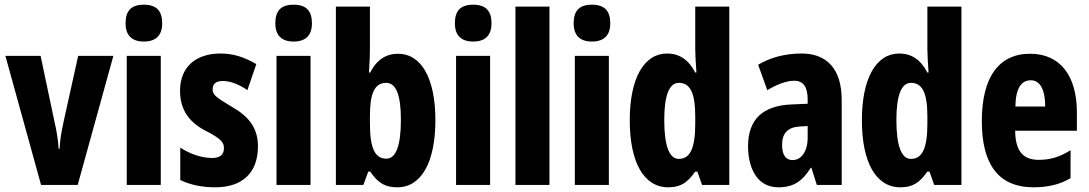

<svg xmlns="http://www.w3.org/2000/svg" viewBox="-20 -788 4638 818"><path d="M155 0H311L463 -550H313L250 -265C241 -223 235 -186 234 -154H230C227 -195 221 -232 212 -270L153 -550H3Z M593 -768C539 -768 515 -742 515 -689C515 -637 542 -611 593 -611C644 -611 671 -637 671 -689C671 -741 647 -768 593 -768ZM665 -550H520V0H665Z M1079 -165C1079 -249 1033 -296 966 -334C896 -376 886 -385 886 -408C886 -431 901 -443 929 -443C965 -443 1002 -426 1034 -404L1072 -515C1022 -544 975 -560 920 -560C811 -560 747 -500 747 -401C747 -323 784 -269 852 -233C925 -196 934 -180 934 -157C934 -128 917 -115 883 -115C834 -115 785 -135 748 -159V-21C794 1 844 10 897 10C1011 10 1079 -50 1079 -165Z M1231 -768C1177 -768 1153 -742 1153 -689C1153 -637 1180 -611 1231 -611C1282 -611 1309 -637 1309 -689C1309 -741 1285 -768 1231 -768ZM1303 -550H1158V0H1303Z M1556 -578V-760H1411V0H1528L1549 -57H1557C1593 -5 1624 10 1673 10C1776 10 1835 -99 1835 -276C1835 -454 1775 -559 1676 -559C1626 -559 1586 -535 1557 -479H1552C1555 -524 1556 -557 1556 -578ZM1625 -435C1668 -435 1688 -382 1688 -278C1688 -165 1666 -112 1626 -112C1577 -112 1556 -157 1556 -263V-293C1556 -386 1574 -435 1625 -435Z M1996 -768C1942 -768 1918 -742 1918 -689C1918 -637 1945 -611 1996 -611C2047 -611 2074 -637 2074 -689C2074 -741 2050 -768 1996 -768ZM2068 -550H1923V0H2068Z M2321 0V-760H2176V0Z M2502 -768C2448 -768 2424 -742 2424 -689C2424 -637 2451 -611 2502 -611C2553 -611 2580 -637 2580 -689C2580 -741 2556 -768 2502 -768ZM2574 -550H2429V0H2574Z M2827 10C2880 10 2909 -10 2942 -57H2951L2971 0H3087V-760H2942V-578C2942 -557 2944 -525 2947 -479H2942C2913 -535 2873 -560 2822 -560C2723 -560 2663 -453 2663 -276C2663 -98 2722 10 2827 10ZM2872 -111C2832 -111 2810 -165 2810 -277C2810 -381 2831 -435 2872 -435C2921 -435 2942 -391 2942 -292V-261C2942 -156 2920 -111 2872 -111Z M3395 -560C3325 -560 3261 -543 3210 -512L3249 -404C3295 -431 3333 -444 3364 -444C3403 -444 3421 -417 3421 -364V-346L3351 -343C3232 -338 3167 -281 3167 -165C3167 -76 3203 10 3296 10C3362 10 3399 -17 3434 -73H3437L3460 0H3566V-362C3566 -494 3503 -560 3395 -560ZM3387 -249 3421 -251V-201C3421 -143 3394 -106 3357 -106C3328 -106 3312 -127 3312 -171C3312 -221 3337 -246 3387 -249Z M3816 10C3869 10 3898 -10 3931 -57H3940L3960 0H4076V-760H3931V-578C3931 -557 3933 -525 3936 -479H3931C3902 -535 3862 -560 3811 -560C3712 -560 3652 -453 3652 -276C3652 -98 3711 10 3816 10ZM3861 -111C3821 -111 3799 -165 3799 -277C3799 -381 3820 -435 3861 -435C3910 -435 3931 -391 3931 -292V-261C3931 -156 3909 -111 3861 -111Z M4369 -559C4233 -559 4163 -456 4163 -272C4163 -94 4229 10 4384 10C4444 10 4496 -2 4541 -29V-148C4493 -118 4453 -107 4405 -107C4338 -107 4306 -145 4305 -231H4568V-309C4568 -466 4496 -559 4369 -559ZM4372 -446C4410 -446 4433 -408 4433 -334H4306C4307 -415 4333 -446 4372 -446Z"/></svg>

Font: Noto Sans Arabic UI XCn XBd
Style: Regular
Weight: 800
Width: 2
Designer: Monotype Design Team, Nadine Chahine and Nizar Qandah
Foundry: Monotype Imaging Inc.
Version: Version 2.010